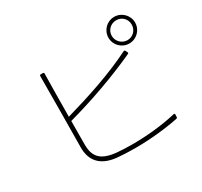

<svg xmlns="http://www.w3.org/2000/svg" viewBox="-165 -1043 1329 1262"><g transform="rotate(-30 500.0 -411.5)"><path d="M733 -719C733 -663 778 -618 834 -618C890 -618 935 -663 935 -719C935 -774 890 -820 834 -820C778 -820 733 -775 733 -719ZM834 -643C793 -643 758 -677 758 -719C758 -761 792 -794 834 -794C877 -794 909 -761 909 -719C909 -677 877 -643 834 -643ZM248 -368C435 -419 622 -486 790 -563C796 -565 797 -569 794 -575L787 -589C785 -594 781 -595 775 -593C614 -512 420 -449 248 -400C249 -506 250 -627 252 -725C252 -731 249 -734 243 -734H228C222 -734 219 -731 219 -725C219 -551 216 -290 215 -187C214 -93 261 -22 387 -9C429 -5 475 -3 522 -3C632 -3 750 -14 853 -35C859 -36 861 -39 861 -45L862 -62C862 -69 858 -72 852 -70C746 -45 625 -34 519 -34C477 -34 437 -36 402 -39C285 -51 246 -98 247 -193C247 -235 247 -297 248 -368Z"/></g></svg>

Font: LINE Seed JP_OTF Thin
Style: Regular
Weight: 250
Designer: LY Corporation & Fontrix & Fontworks
Version: Version 1.007